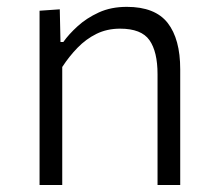

<svg xmlns="http://www.w3.org/2000/svg" viewBox="-20 -526 612 546"><path d="M92.5 0Q92.5 -55.5 92.5 -107Q92.5 -158.5 92.5 -219.5V-269.5Q92.5 -324 92.5 -381.5Q92.5 -439 92.5 -495.5L150 -499.5L152 -406.5H160Q175.5 -428.5 200.8 -451.5Q226 -474.5 260.8 -490.5Q295.5 -506.5 340.5 -506.5Q421 -506.5 456.8 -460.8Q492.5 -415 492.5 -329Q492.5 -296.5 492.5 -272.5Q492.5 -248.5 492.5 -219.5Q492.5 -161 492.5 -108.2Q492.5 -55.5 492.5 0H428Q428 -55.5 428 -108Q428 -160.5 428 -217V-315Q428 -379 405 -411.8Q382 -444.5 321.5 -444.5Q284.5 -444.5 254.5 -429.8Q224.5 -415 200.5 -390.2Q176.5 -365.5 157 -335.5V-217Q157 -158 157 -106.8Q157 -55.5 157 0Z"/></svg>

Font: Commissioner Thin Light
Style: Regular
Weight: 300
Version: Version 1.000